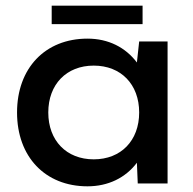

<svg xmlns="http://www.w3.org/2000/svg" viewBox="-20 -646 680 676"><path d="M465 0H570V-500H470L462 -426C422 -479 362 -510 288 -510C139 -510 40 -406 40 -250C40 -94 139 10 288 10C361 10 422 -20 462 -73ZM310 -85C214 -85 150 -151 150 -250C150 -349 214 -415 310 -415C406 -415 470 -349 470 -250C470 -151 406 -85 310 -85ZM162 -561H482V-626H162Z"/></svg>

Font: Gully Medium
Style: Regular
Weight: 500
Designer: jaikishan Patel
Foundry: MagicType
Version: Version 1.000;Glyphs 3.2 (3242)